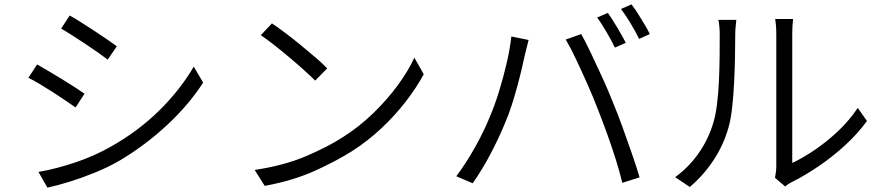

<svg xmlns="http://www.w3.org/2000/svg" viewBox="-20 -835 4040 879"><path d="M299 -764Q321 -752 351 -733Q381 -714 413 -693Q445 -672 472 -653.5Q499 -635 515 -623L473 -562Q455 -576 428 -595Q401 -614 370 -634.5Q339 -655 310 -673.5Q281 -692 260 -704ZM156 -48Q238 -62 326.5 -92Q415 -122 490 -165Q615 -236 710.5 -330.5Q806 -425 867 -530L910 -457Q846 -357 746.5 -264Q647 -171 528 -100Q478 -71 418.5 -46.5Q359 -22 301.5 -4Q244 14 197 24ZM150 -540Q171 -528 201.5 -510Q232 -492 264 -472.5Q296 -453 323.5 -435Q351 -417 367 -406L326 -343Q308 -356 280.5 -374.5Q253 -393 222 -413Q191 -433 161.5 -450.5Q132 -468 110 -479Z M1225 -728Q1252 -710 1286.5 -684Q1321 -658 1357.5 -628Q1394 -598 1426 -570.5Q1458 -543 1478 -522L1423 -466Q1404 -485 1373.5 -512.5Q1343 -540 1307.5 -570Q1272 -600 1237 -627.5Q1202 -655 1174 -674ZM1146 -57Q1279 -77 1378.5 -119Q1478 -161 1548 -206Q1624 -254 1688 -316Q1752 -378 1800.5 -444Q1849 -510 1877 -571L1920 -495Q1887 -434 1838 -370.5Q1789 -307 1727 -248.5Q1665 -190 1590 -142Q1515 -95 1418 -51.5Q1321 -8 1192 16Z M2763 -776Q2782 -749 2805.5 -709.5Q2829 -670 2845 -639L2795 -617Q2781 -647 2757.5 -687Q2734 -727 2714 -755ZM2871 -815Q2885 -797 2900.5 -772.5Q2916 -748 2931 -723Q2946 -698 2955 -679L2906 -657Q2890 -690 2867 -728Q2844 -766 2823 -794ZM2222 -299Q2244 -350 2264 -414.5Q2284 -479 2299.5 -545.5Q2315 -612 2321 -668L2400 -652Q2396 -636 2391.5 -618Q2387 -600 2383 -584Q2378 -561 2369.5 -524Q2361 -487 2349 -442.5Q2337 -398 2322.5 -353Q2308 -308 2291 -269Q2263 -201 2225 -129Q2187 -57 2144 4L2069 -28Q2116 -91 2156.5 -164Q2197 -237 2222 -299ZM2715 -340Q2695 -392 2669 -450.5Q2643 -509 2617.5 -563Q2592 -617 2570 -654L2641 -679Q2661 -643 2686.5 -589.5Q2712 -536 2739 -477Q2766 -418 2787 -364Q2808 -314 2830.5 -251.5Q2853 -189 2874 -128.5Q2895 -68 2908 -23L2829 2Q2817 -48 2798.5 -107Q2780 -166 2758 -226.5Q2736 -287 2715 -340Z M3528 -21Q3530 -32 3532 -46Q3534 -60 3534 -74Q3534 -84 3534 -118Q3534 -152 3534 -202Q3534 -252 3534 -310.5Q3534 -369 3534 -428Q3534 -487 3534 -538.5Q3534 -590 3534 -626.5Q3534 -663 3534 -676Q3534 -704 3532 -722.5Q3530 -741 3529 -748H3611Q3610 -741 3608.5 -722Q3607 -703 3607 -676Q3607 -663 3607 -626.5Q3607 -590 3607 -538Q3607 -486 3607 -427.5Q3607 -369 3607 -311.5Q3607 -254 3607 -205.5Q3607 -157 3607 -125.5Q3607 -94 3607 -89Q3654 -111 3709 -148Q3764 -185 3816 -234Q3868 -283 3907 -341L3949 -281Q3906 -222 3848.5 -169.5Q3791 -117 3728.5 -74.5Q3666 -32 3608 -3Q3596 3 3588 8.5Q3580 14 3575 19ZM3071 -24Q3133 -69 3178 -133Q3223 -197 3245 -271Q3256 -306 3262.5 -357.5Q3269 -409 3271.5 -466.5Q3274 -524 3274.5 -579Q3275 -634 3275 -675Q3275 -714 3269 -744H3351Q3350 -734 3348 -715Q3346 -696 3346 -675Q3346 -634 3345 -577.5Q3344 -521 3341 -460Q3338 -399 3332 -344Q3326 -289 3315 -251Q3293 -172 3246.5 -101.5Q3200 -31 3138 21Z"/></svg>

Font: Source Han Sans SC Normal
Style: Regular
Weight: 350
Designer: Ryoko NISHIZUKA 西塚涼子 (kana, bopomofo & ideographs); Paul D. Hunt (Latin, Greek & Cyrillic); Sandoll Communications 산돌커뮤니
Foundry: Adobe
Version: Version 2.004;hotconv 1.0.118;makeotfexe 2.5.65603